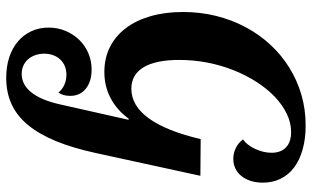

<svg xmlns="http://www.w3.org/2000/svg" viewBox="-213 -584 1004 618"><g transform="rotate(90 289.0 -275.0)"><path d="M545.9 -418 472.7 -82Q456.5 -7.3 434.1 47.1Q411.6 101.6 382.1 137.2Q352.5 172.9 314.9 189.9Q277.3 207 231 207Q194.3 207 164.6 197.3Q134.8 187.5 113.5 169.4Q92.3 151.4 80.6 126.2Q68.8 101.1 68.8 70.8Q68.8 41.5 79.3 16.4Q89.8 -8.8 107.9 -27.6Q126 -46.4 150.6 -57.1Q175.3 -67.9 203.6 -67.9Q242.2 -67.9 265.4 -49.3Q288.6 -30.8 288.6 1Q288.6 24.4 277.8 39.1Q268.6 26.9 253.2 20Q237.8 13.2 220.7 13.2Q205.6 13.2 193.1 18.3Q180.7 23.4 171.6 33Q162.6 42.5 157.7 55.7Q152.8 68.8 152.8 85Q152.8 100.6 157.7 114Q162.6 127.4 171.1 137Q179.7 146.5 191.7 151.9Q203.6 157.2 217.8 157.2Q252.4 157.2 277.3 126.2Q302.2 95.2 315.9 34.2L365.7 -187H361.8Q334.5 -149.4 296.1 -129.2Q257.8 -108.9 211.9 -108.9Q167.5 -108.9 131.8 -126.7Q96.2 -144.5 71 -177.5Q45.9 -210.4 32.2 -257.3Q18.6 -304.2 18.6 -361.8Q18.6 -417.5 31.2 -468.5Q43.9 -519.5 67.4 -563.5Q90.8 -607.4 123.8 -643.1Q156.7 -678.7 197.5 -704.1Q238.3 -729.5 285.2 -743.2Q332 -756.8 383.8 -756.8Q426.3 -756.8 460.4 -747.3Q494.6 -737.8 518.6 -720Q542.5 -702.1 555.2 -676.5Q567.9 -650.9 567.9 -619.1Q567.9 -597.7 562.3 -580.1Q556.6 -562.5 546.6 -550Q536.6 -537.6 522.5 -530.8Q508.3 -523.9 491.7 -523.9Q473.1 -523.9 456.5 -532Q439.9 -540 428.7 -555.2Q437.5 -561 445.3 -571Q453.1 -581.1 459 -593.5Q464.8 -606 468.3 -619.6Q471.7 -633.3 471.7 -647Q471.7 -677.2 454.3 -693.6Q437 -710 404.8 -710Q375 -710 346.2 -696Q317.4 -682.1 291.7 -657.7Q266.1 -633.3 244.1 -599.4Q222.2 -565.4 206.3 -525.6Q190.4 -485.8 181.6 -441.2Q172.9 -396.5 172.9 -350.1Q172.9 -274.4 196.5 -235.1Q220.2 -195.8 265.6 -195.8Q320.3 -195.8 361.1 -252.2Q401.9 -308.6 427.7 -418.9Z"/></g></svg>

Font: Lobster
Style: Regular
Weight: 400
Designer: Pablo Impallari
Foundry: Pablo Impallari
Version: Version 1.007; ttfautohint (v1.1) -l 8 -r 50 -G 50 -x 14 -D 